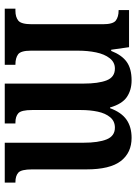

<svg xmlns="http://www.w3.org/2000/svg" viewBox="100 -688 587 828"><g transform="rotate(90 394.0 -273.5)"><path d="M17 0V-46H26Q53 -46 68.5 -58.5Q84 -71 84 -117V-423Q84 -467 68 -479Q52 -491 25 -491H23V-536H183L194 -459H199Q217 -505 246.5 -526Q276 -547 326 -547Q368 -547 398 -526.5Q428 -506 443 -454H446Q464 -503 495.5 -525Q527 -547 574 -547Q638 -547 674 -500.5Q710 -454 710 -352V-118Q710 -71 724 -58.5Q738 -46 765 -46H767V0H595V-339Q595 -404 580.5 -439.5Q566 -475 530 -475Q502 -475 485 -454.5Q468 -434 461 -401Q454 -368 454 -329V-118Q454 -71 468 -58.5Q482 -46 508 -46H512V0H340V-339Q340 -404 326 -439.5Q312 -475 275 -475Q248 -475 230.5 -452.5Q213 -430 205.5 -394Q198 -358 198 -316V-113Q198 -69 214 -57.5Q230 -46 257 -46H259V0Z"/></g></svg>

Font: Noto Serif Georgian ExtraCondensed SemiBold
Style: Regular
Weight: 600
Width: 2
Designer: Monotype Design Team, Akaki Razmadze
Foundry: Google LLC
Version: Version 2.003; ttfautohint (v1.8.4.7-5d5b)